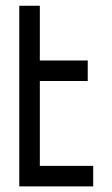

<svg xmlns="http://www.w3.org/2000/svg" viewBox="-20 -665 401 685"><path d="M312.5 0H48.8V-644.5H122.1V-449.2H293V-376H122.1V-73.2H312.5Z"/></svg>

Font: Catrinity
Style: Regular
Weight: 400
Designer: Alexander Lange
Foundry: High-Logic / Made with FontCreator
Version: Version 2.090;May 20, 2024;FontCreator 15.0.0.2974 64-bit